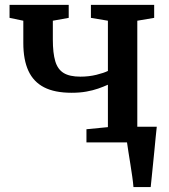

<svg xmlns="http://www.w3.org/2000/svg" viewBox="-20 -574 680 774"><path d="M518 180Q516.5 161 513 136.8Q509.5 112.5 505.5 87.2Q501.5 62 497.8 39Q494 16 492 0L449 -63H612Q610 -45 607.5 -20.2Q605 4.5 602.5 32Q600 59.5 597 86.8Q594 114 591.8 138.2Q589.5 162.5 587.5 180ZM328.5 0V-53L415 -61.5V-232.5Q397.5 -224.5 376 -217Q354.5 -209.5 328.2 -204.8Q302 -200 268.5 -200Q200.5 -200 157.8 -222Q115 -244 94.5 -288.5Q74 -333 74 -400.5V-490.5L18.5 -502V-554.5H257V-502L193 -490.5V-414.5Q193 -360 202.8 -327.2Q212.5 -294.5 236.5 -279.8Q260.5 -265 304 -265Q338.5 -265 368.8 -272.5Q399 -280 415 -288V-490.5L346.5 -502V-554.5H601.5V-502L533.5 -490.5V-61.5L603 -53V0Z"/></svg>

Font: Merriweather 20pt SemiBold
Style: Regular
Weight: 600
Version: Version 2.100